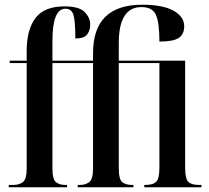

<svg xmlns="http://www.w3.org/2000/svg" viewBox="-20 -793 886 813"><path d="M17 0H264V-10H255Q232 -10 217 -21.5Q202 -33 202 -81V-526H374V-81Q374 -33 357.5 -21.5Q341 -10 320 -10H309V0H545V-10H537Q513 -10 498 -21.5Q483 -33 483 -81V-526H655V-84Q655 -38 642 -24Q629 -10 596 -10H591V0H833V-10H822Q790 -10 777 -23.5Q764 -37 764 -83V-536H483V-611Q483 -763 579 -763Q626 -763 640.5 -729.5Q655 -696 655 -617Q714 -617 737 -632.5Q760 -648 760 -682Q760 -722 715 -747.5Q670 -773 582 -773Q374 -773 374 -568V-536H202V-620Q202 -756 257 -756Q283 -756 291 -730Q299 -704 299 -630Q336 -630 349 -647Q362 -664 362 -689Q362 -718 338.5 -742Q315 -766 253 -766Q168 -766 130.5 -717Q93 -668 93 -577V-536H21V-526H93V-81Q93 -33 76.5 -21.5Q60 -10 38 -10H17Z"/></svg>

Font: Noto Serif Display Condensed Semi
Style: Regular
Weight: 600
Width: 3
Designer: Monotype Design Team
Foundry: Monotype Imaging Inc.
Version: Version 1.900